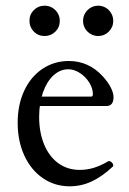

<svg xmlns="http://www.w3.org/2000/svg" viewBox="-20 -637 449 668"><path d="M41.5 -210Q41.5 -272.5 64.2 -321.3Q86.9 -370.1 127.7 -397.5Q168.5 -424.8 219.7 -424.8Q253.9 -424.8 283.7 -411.4Q313.5 -397.9 337.4 -371.6Q355 -352.5 365 -333.3Q375 -314 375 -298.8Q375 -283.7 368.7 -275.9Q362.3 -268.1 350.1 -268.1H87.9V-300.8H295.9Q303.2 -300.8 303.2 -309.1Q303.2 -329.6 290.5 -349.9Q277.8 -370.1 257.8 -383.1Q237.8 -396 217.8 -396Q189 -396 165.8 -374.5Q142.6 -353 129.4 -315.2Q116.2 -277.3 116.2 -230.5Q116.2 -175.8 133.8 -133.8Q151.4 -91.8 183.3 -68.8Q215.3 -45.9 257.3 -45.9Q282.2 -45.9 305.9 -53Q329.6 -60.1 355 -75.2Q359.4 -78.1 365 -75Q370.6 -71.8 373 -66.2Q375.5 -60.5 372.1 -57.1Q334.5 -22 298.3 -5.4Q262.2 11.2 222.7 11.2Q170.4 11.2 129.2 -17.1Q87.9 -45.4 64.7 -95.7Q41.5 -146 41.5 -210ZM82.5 -564.5Q82.5 -586.9 97.9 -602.1Q113.3 -617.2 135.3 -617.2Q149.9 -617.2 161.9 -610.1Q173.8 -603 180.9 -591.1Q188 -579.1 188 -564.5Q188 -542 172.6 -526.9Q157.2 -511.7 135.3 -511.7Q112.8 -511.7 97.7 -527.1Q82.5 -542.5 82.5 -564.5ZM269 -564.5Q269 -579.1 276.1 -591.1Q283.2 -603 295.2 -610.1Q307.1 -617.2 321.8 -617.2Q335.9 -617.2 347.9 -610.1Q359.9 -603 366.9 -590.8Q374 -578.6 374 -564.5Q374 -542.5 358.6 -527.1Q343.3 -511.7 321.8 -511.7Q307.1 -511.7 295.2 -518.8Q283.2 -525.9 276.1 -537.8Q269 -549.8 269 -564.5Z"/></svg>

Font: Junicode Two Beta VF
Style: Regular
Weight: 400
Designer: Peter S. Baker
Foundry: Briery Creek Software
Version: Version 1.031 beta; ttfautohint (v1.8.1.43-b0c9)